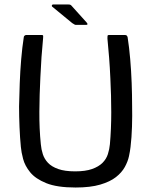

<svg xmlns="http://www.w3.org/2000/svg" viewBox="-20 -829 674 856"><path d="M317 7Q234 7 186 -12.5Q138 -32 114.5 -61Q91 -90 83 -120.5Q75 -151 73 -174Q69 -215 67 -263Q65 -311 65 -355Q66 -404 68 -458Q70 -512 74.5 -565Q79 -618 86 -663Q86 -667 89.5 -670Q93 -673 97 -673Q114 -673 131 -673Q148 -673 165 -673Q171 -673 172 -671Q173 -669 172 -657Q168 -617 165 -574Q162 -531 160 -485Q156 -406 155.5 -330.5Q155 -255 162 -186Q164 -163 171 -141.5Q178 -120 194 -103Q210 -86 239.5 -75.5Q269 -65 315 -65Q361 -65 390.5 -75.5Q420 -86 437 -103Q454 -120 461 -142Q468 -164 470 -186Q476 -254 476 -328Q476 -402 472 -480Q470 -527 466.5 -571.5Q463 -616 459 -657Q459 -669 460 -671Q461 -673 467 -673Q485 -673 502.5 -673Q520 -673 537 -673Q543 -673 545.5 -670Q548 -667 549 -663Q556 -618 560.5 -565.5Q565 -513 567 -459.5Q569 -406 569 -358Q570 -313 568.5 -264.5Q567 -216 562 -174Q560 -156 555 -132.5Q550 -109 536.5 -84.5Q523 -60 497 -39.5Q471 -19 427 -6Q383 7 317 7ZM319 -718Q314 -718 311 -720.5Q308 -723 302 -726L212 -800Q210 -802 211.5 -805.5Q213 -809 216 -809H285Q292 -809 295 -807Q298 -805 302 -800L366 -729Q370 -725 370 -721.5Q370 -718 364 -718Z"/></svg>

Font: Glory Medium
Style: Regular
Weight: 500
Designer: Robert Leuschke
Foundry: Robert Leuschke
Version: Version 1.011